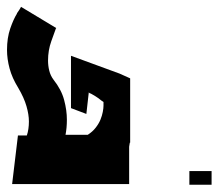

<svg xmlns="http://www.w3.org/2000/svg" viewBox="-538 -526 624 548"><g transform="rotate(90 -226.0 -252.0)"><path d="M-276.4 -311.5H-92.8V-310.5L-81.1 -308.6H25.4V25.4L-113.3 8.8V-16.6Q-130.9 -22.5 -153.3 -22.5Q-172.9 -22.5 -196.8 -15.6Q-220.7 -8.8 -249 7.8Q-277.3 25.4 -304.7 32.7Q-332 40 -357.4 40Q-391.6 40 -418.5 30.8Q-445.3 21.5 -460.9 11.7H-461.9Q-468.8 6.8 -472.7 4.4Q-476.6 2 -478.5 1L-480.5 0L-419.9 -100.6L-418.9 -99.6Q-408.2 -95.7 -382.3 -86.4Q-356.4 -77.1 -327.1 -77.1Q-312.5 -77.1 -298.3 -80.6Q-284.2 -84 -272.5 -92.8Q-244.1 -115.2 -214.8 -123Q-185.5 -130.9 -158.2 -130.9Q-146.5 -130.9 -135.7 -129.9Q-125 -128.9 -115.2 -127V-190.4Q-124 -204.1 -135.3 -212.9Q-146.5 -221.7 -158.2 -226.6Q-169.9 -231.4 -180.7 -233.4Q-191.4 -235.4 -198.2 -235.4H-209L-212.9 -229.5Q-219.7 -221.7 -227.1 -209.5Q-234.4 -197.3 -234.4 -195.3L-236.3 -193.4L-174.8 -186.5L-191.4 -142.6H-340.8L-290 -281.2ZM27.3 -480.5H-11.7V-543.9H27.3Z"/></g></svg>

Font: Shorif Bongobondhu ANSI V2
Style: Regular
Weight: 400
Designer: Shorif Uddin Shishir, Shorif art & Design, e-mail : shorifart@gmail.com, facebook : Shorif2001
Foundry: Lipighor Font Foundry
Version: Designed By Shorif Uddin Shishir | Build By Niladri Shekhar 